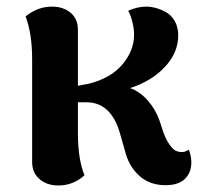

<svg xmlns="http://www.w3.org/2000/svg" viewBox="-20 -551 636 586"><path d="M484.9 14.2Q438.5 14.2 407.2 -12.7Q376 -39.6 363.8 -82L346.2 -144Q318.8 -238.8 244.1 -238.8H217.8V-146Q217.8 -64.9 237.8 -16.1Q203.6 15.1 158.2 15.1Q123 15.1 100.6 -4.4Q78.1 -23.9 78.1 -56.2V-370.1Q78.1 -448.2 58.1 -501Q95.2 -530.8 138.2 -530.8Q173.3 -530.8 195.6 -512Q217.8 -493.2 217.8 -460V-289.1Q222.2 -290 233.4 -292.2Q244.6 -294.4 249 -294.9Q317.9 -312 353.5 -354.2Q389.2 -396.5 389.2 -444.8Q389.2 -465.3 383.1 -487.5Q377 -509.8 371.1 -518.1Q399.9 -530.8 425.8 -530.8Q440.4 -530.8 455.8 -526.6Q471.2 -522.5 487.3 -513.4Q503.4 -504.4 513.7 -486.1Q523.9 -467.8 523.9 -442.9Q523.9 -390.1 482.9 -346.4Q441.9 -302.7 377 -282.2Q406.2 -272 430.4 -244.9Q454.6 -217.8 466.8 -183.1L478 -148.9Q486.8 -124 497.6 -109.4Q508.3 -94.7 515.9 -91.1Q523.4 -87.4 532.2 -86.9Q544.4 -85.9 556.2 -94.2Q564 -75.2 564 -55.2Q564 -24.4 544.4 -5.1Q524.9 14.2 484.9 14.2Z"/></svg>

Font: Arima
Style: Bold
Weight: 700
Designer: Joana Correia and Natanael Gama
Foundry: NDISCOVER
Version: Version 1.100;Glyphs 3.1.2 (3151)